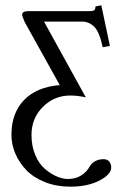

<svg xmlns="http://www.w3.org/2000/svg" viewBox="-20 -471 488 720"><path d="M316.9 -429.2H86.9C71 -429.2 63 -424.8 63 -416C63 -412.1 66.4 -402.5 73.2 -387.2L204.1 -151.9C145.8 -147 101.1 -128.2 69.8 -95.5C38.6 -62.7 22.9 -19.5 22.9 34.2C22.9 58.6 27.8 82.3 37.6 105.2C47.4 128.2 61.3 148.9 79.3 167.5C97.4 186 120.7 200.9 149.2 212.2C177.7 223.4 209.3 229 244.1 229C287.1 229 323.3 221.4 352.8 206.1C382.2 190.8 397 174.5 397 157.2C397 148.4 394.6 141 389.9 135C385.2 129 377.9 126 368.2 126C345.1 126 327.6 135.3 315.9 153.8C309.1 166.8 298.7 177.8 284.7 186.8C270.7 195.7 254.1 200.2 234.9 200.2C221.8 200.2 207.8 197 192.9 190.7C177.9 184.3 163.1 174.9 148.4 162.4C133.8 149.8 121.7 132.5 112.3 110.4C102.9 88.2 98.1 63.2 98.1 35.2C98.1 -6.8 112.4 -42 140.9 -70.3C169.4 -98.6 203.5 -112.8 243.2 -112.8C261.7 -112.8 281.2 -110.5 301.8 -106L145 -390.1H287.1C305 -390.1 320.5 -383.6 333.5 -370.6C346.5 -357.6 357.1 -332 365.2 -293.9L392.1 -298.8L359.9 -451.2L337.9 -446.8C337.9 -439.3 336.2 -434.5 332.8 -432.4C329.3 -430.3 324.1 -429.2 316.9 -429.2Z"/></svg>

Font: Linux Biolinum G
Style: Bold
Weight: 700
Designer: Philipp H. Poll
Foundry: Philipp H. Poll
Version: Version 1.1.0